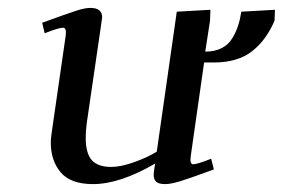

<svg xmlns="http://www.w3.org/2000/svg" viewBox="-20 -464 723 491"><path d="M87.9 -405.8Q151.9 -429.2 174.6 -436.5Q197.3 -443.8 210.9 -443.8Q241.2 -443.8 241.2 -419.9Q241.2 -418.9 238.8 -401.9L202.1 -150.9Q199.2 -129.9 199.2 -111.8Q199.2 -71.8 214.8 -54.4Q230.5 -37.1 264.2 -37.1Q289.6 -37.1 324.5 -49.8Q359.4 -62.5 380.9 -76.2L432.1 -434.1L518.1 -439L517.1 -411.1L504.9 -332Q529.3 -332 546.6 -340.8Q564 -349.6 573.7 -365.7Q583.5 -381.8 588.6 -397.5Q593.8 -413.1 597.2 -434.1L683.1 -439L682.1 -411.1Q660.6 -360.8 624 -332.5Q587.4 -304.2 526.9 -304.2H502L467.8 -64.9Q464.8 -43.9 474.1 -43.9Q484.4 -43.9 520 -58.1L526.9 -30.8Q466.3 -8.3 441.4 -0.7Q416.5 6.8 402.8 6.8Q386.2 6.8 379.6 1Q373 -4.9 373 -17.1Q373 -21.5 375 -35.2L377 -45.9Q286.6 6.8 217.8 6.8Q160.6 6.8 135.3 -23.2Q109.9 -53.2 109.9 -99.1Q109.9 -111.8 113.8 -136.2L147.9 -372.1Q150.9 -393.1 141.1 -393.1Q129.9 -393.1 94.2 -378.9Z"/></svg>

Font: Dehuti Alt
Style: Bold-Italic
Weight: 700
Version: Version 1.2